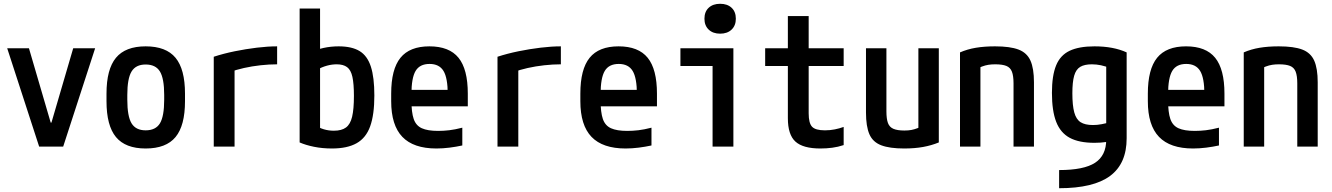

<svg xmlns="http://www.w3.org/2000/svg" viewBox="-20 -775 7040 1015"><path d="M187 0 18 -520H133L248 -127H252L367 -520H483L314 0Z M750 10Q643 10 593 -50.5Q543 -111 543 -240V-280Q543 -409 593 -469.5Q643 -530 750 -530Q858 -530 908 -469.5Q958 -409 958 -280V-240Q958 -111 908 -50.5Q858 10 750 10ZM750 -86Q803 -86 825.5 -123Q848 -160 848 -248V-273Q848 -360 825.5 -397Q803 -434 750 -434Q698 -434 675.5 -397Q653 -360 653 -273V-248Q653 -160 675.5 -123Q698 -86 750 -86Z M1110 -475Q1162 -492 1221 -504Q1280 -516 1338 -523Q1396 -530 1445 -530V-435Q1403 -435 1357.5 -430Q1312 -425 1269.5 -415.5Q1227 -406 1193 -393L1220 -444V0H1110Z M1735 10Q1684 10 1640 1Q1596 -8 1564 -22V-730H1672V-59L1648 -112Q1667 -99 1692 -91.5Q1717 -84 1745 -84Q1786 -84 1809 -101Q1832 -118 1841.5 -158Q1851 -198 1851 -268Q1851 -332 1843 -368.5Q1835 -405 1815 -420Q1795 -435 1760 -435Q1735 -435 1709 -428Q1683 -421 1650 -404L1618 -495Q1651 -513 1690 -521.5Q1729 -530 1770 -530Q1840 -530 1881 -505Q1922 -480 1940.5 -423Q1959 -366 1959 -270Q1959 -169 1937 -107.5Q1915 -46 1865.5 -18Q1816 10 1735 10Z M2287 10Q2166 10 2107 -51.5Q2048 -113 2048 -240V-280Q2048 -409 2097 -469.5Q2146 -530 2250 -530Q2355 -530 2404 -469.5Q2453 -409 2453 -280V-213H2101V-300H2368L2347 -271V-276Q2347 -363 2324.5 -400Q2302 -437 2251 -437Q2199 -437 2177 -400Q2155 -363 2155 -276V-245Q2155 -181 2167 -146Q2179 -111 2210 -97Q2241 -83 2296 -83Q2325 -83 2355 -86.5Q2385 -90 2424 -100V-6Q2392 1 2356.5 5.5Q2321 10 2287 10Z M2610 -475Q2662 -492 2721 -504Q2780 -516 2838 -523Q2896 -530 2945 -530V-435Q2903 -435 2857.5 -430Q2812 -425 2769.5 -415.5Q2727 -406 2693 -393L2720 -444V0H2610Z M3287 10Q3166 10 3107 -51.5Q3048 -113 3048 -240V-280Q3048 -409 3097 -469.5Q3146 -530 3250 -530Q3355 -530 3404 -469.5Q3453 -409 3453 -280V-213H3101V-300H3368L3347 -271V-276Q3347 -363 3324.5 -400Q3302 -437 3251 -437Q3199 -437 3177 -400Q3155 -363 3155 -276V-245Q3155 -181 3167 -146Q3179 -111 3210 -97Q3241 -83 3296 -83Q3325 -83 3355 -86.5Q3385 -90 3424 -100V-6Q3392 1 3356.5 5.5Q3321 10 3287 10Z M3747 0V-426H3577V-520H3857V0ZM3787 -597Q3749 -597 3726.5 -618.5Q3704 -640 3704 -676Q3704 -713 3726.5 -734Q3749 -755 3787 -755Q3825 -755 3847.5 -734Q3870 -713 3870 -676Q3870 -640 3847.5 -618.5Q3825 -597 3787 -597Z M4317 10Q4225 10 4185 -26.5Q4145 -63 4145 -150V-426H4025V-520H4145V-690H4255V-520H4440V-426H4255V-176Q4255 -124 4273 -105Q4291 -86 4341 -86Q4368 -86 4393 -91Q4418 -96 4440 -104V-8Q4410 2 4379.5 6Q4349 10 4317 10Z M4760 10Q4683 10 4638.5 -7Q4594 -24 4576 -65.5Q4558 -107 4558 -180V-520H4666V-186Q4666 -147 4674 -125Q4682 -103 4703 -94Q4724 -85 4761 -85Q4782 -85 4798 -88Q4814 -91 4832 -98Q4850 -105 4875 -118L4835 -50V-520H4943V-22Q4904 -6 4859.5 2Q4815 10 4760 10Z M5055 -498Q5094 -515 5139 -522.5Q5184 -530 5240 -530Q5320 -530 5364.5 -513Q5409 -496 5427.5 -454.5Q5446 -413 5446 -340V0H5338V-334Q5338 -374 5329.5 -396Q5321 -418 5300 -426.5Q5279 -435 5241 -435Q5222 -435 5205.5 -432.5Q5189 -430 5170.5 -423Q5152 -416 5126 -402L5163 -470V0H5055Z M5579 124Q5710 124 5769 85.5Q5828 47 5828 -37V-471L5854 -413Q5824 -425 5800 -430Q5776 -435 5752 -435Q5713 -435 5690.5 -421.5Q5668 -408 5658.5 -374.5Q5649 -341 5649 -282Q5649 -218 5659 -181Q5669 -144 5692.5 -129Q5716 -114 5758 -114Q5781 -114 5804 -118.5Q5827 -123 5857 -131L5884 -35Q5858 -29 5829 -24.5Q5800 -20 5766 -20Q5684 -20 5635 -46.5Q5586 -73 5563.5 -131Q5541 -189 5541 -284Q5541 -375 5563 -429Q5585 -483 5634.5 -506.5Q5684 -530 5766 -530Q5866 -530 5936 -498V-44Q5936 90 5848.5 155Q5761 220 5579 220Z M6287 10Q6166 10 6107 -51.5Q6048 -113 6048 -240V-280Q6048 -409 6097 -469.5Q6146 -530 6250 -530Q6355 -530 6404 -469.5Q6453 -409 6453 -280V-213H6101V-300H6368L6347 -271V-276Q6347 -363 6324.5 -400Q6302 -437 6251 -437Q6199 -437 6177 -400Q6155 -363 6155 -276V-245Q6155 -181 6167 -146Q6179 -111 6210 -97Q6241 -83 6296 -83Q6325 -83 6355 -86.5Q6385 -90 6424 -100V-6Q6392 1 6356.5 5.5Q6321 10 6287 10Z M6555 -498Q6594 -515 6639 -522.5Q6684 -530 6740 -530Q6820 -530 6864.5 -513Q6909 -496 6927.5 -454.5Q6946 -413 6946 -340V0H6838V-334Q6838 -374 6829.5 -396Q6821 -418 6800 -426.5Q6779 -435 6741 -435Q6722 -435 6705.5 -432.5Q6689 -430 6670.5 -423Q6652 -416 6626 -402L6663 -470V0H6555Z"/></svg>

Font: M PLUS Code Latin Medium
Style: Regular
Weight: 500
Designer: Coji Morishita
Foundry: UNDERFOREST DESIGN
Version: Version 1.002; ttfautohint (v1.8.3)